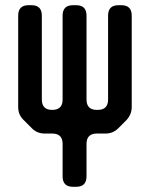

<svg xmlns="http://www.w3.org/2000/svg" viewBox="-20 -505 577 739"><path d="M221 174Q221 214 261 214H273Q313 214 313 174V49Q313 9 353 9H386Q415 9 435 -11L467 -43Q487 -65 487 -93V-445Q487 -485 447 -485H436Q396 -485 396 -445V-122Q396 -82 356 -82H353Q313 -82 313 -122V-445Q313 -485 273 -485H261Q221 -485 221 -445V-122Q221 -82 181 -82Q141 -82 141 -122V-445Q141 -485 101 -485H90Q50 -485 50 -445V-93Q50 -64 70 -44L103 -11Q123 9 152 9H181Q221 9 221 49Z"/></svg>

Font: WD-XL Lubrifont TC
Style: Regular
Weight: 400
Designer: [WD-XL Lubrifont] Copyright 2020-2022 (c) NightFurySL2001, Skr-ZERO; [ZCOOL QingKe HuangYou] Copyright 2018-2022 (c) The
Version: Version 2.001;hotconv 1.1.1;makeotfexe 2.6.0